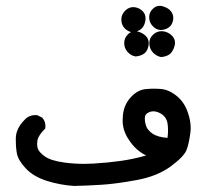

<svg xmlns="http://www.w3.org/2000/svg" viewBox="-20 -461 662 646"><path d="M33.2 9.8Q33.2 6.8 33.2 3.9Q33.7 -28.3 62.5 -57.6Q77.1 -73.7 98.6 -73.7Q101.6 -73.7 105 -73.7L122.6 -64.9L123 -64Q132.8 -52.7 132.8 -37.1Q132.8 -33.7 132.3 -28.8Q109.4 -5.4 106.4 9.3Q105 16.6 105 23.7Q105 30.8 106.9 38.1Q110.4 50.3 130.4 64.9Q150.4 79.6 196.8 85.9Q229.5 90.3 262.7 90.3Q278.3 90.3 293.9 89.4Q344.2 86.4 388.2 80.1Q432.1 73.7 471.7 62Q437 45.4 413.6 9.3Q405.3 -2.4 400.4 -15.1Q392.6 -33.7 392.6 -57.1Q392.6 -65.4 393.6 -74.2Q397.5 -111.3 423.3 -137.2Q444.8 -158.7 469.7 -161.1Q483.9 -162.6 496.6 -162.6Q509.3 -162.6 521 -161.6Q547.9 -159.7 574.5 -138.2Q601.1 -116.7 612.8 -80.1Q621.6 -54.7 621.6 -30.3Q621.6 -21 620.1 -11.2Q615.7 21 608.4 41.5Q601.1 64 555.7 97.9Q510.3 131.8 439.9 144.8Q369.6 157.7 322.5 160.6Q275.4 163.6 229.5 164.6H229Q182.6 161.6 138.7 147.9Q93.8 133.8 67.9 106.9Q42 79.6 37.1 56.6Q33.2 37.1 33.2 9.8ZM543.5 2.9Q545.4 -10.3 545.4 -21.7Q545.4 -33.2 543.9 -43.9Q541 -66.9 521.5 -78.6Q508.3 -86.4 496.1 -86.4Q490.7 -86.4 485.8 -85Q470.2 -79.6 468.3 -70.3Q467.3 -66.4 467.3 -59.8Q467.3 -53.2 469.5 -44.4Q471.7 -35.6 474.6 -30.3Q481 -20 492.7 -11.7Q510.3 0.5 543.5 2.9ZM411.1 -346.2Q421.4 -356 434.6 -356Q439 -356 443.4 -355Q460 -350.6 470.7 -339.8Q480.5 -330.1 480.5 -314.9Q480.5 -312.5 480 -309.6Q477.5 -291 466.3 -281.7Q455.1 -272.9 436.5 -271Q420.9 -273.4 409.4 -286.1Q397.9 -298.8 397.9 -316.2Q397.9 -333.5 411.1 -346.2ZM496.6 -345.7Q508.3 -356 523.4 -356Q534.7 -356 545.4 -350.6Q553.7 -346.7 560.1 -339.4Q568.8 -329.6 568.8 -317.4Q568.8 -312.5 567.4 -306.6Q562.5 -289.1 552.5 -280Q542.5 -271 522.5 -269Q507.3 -271.5 495.1 -283.7Q482.4 -297.4 482.4 -315.7Q482.4 -334 496.6 -345.7ZM401.9 -425.8Q413.6 -437 428.2 -437Q438 -437 448.2 -432.1Q456.1 -428.2 461.4 -421.9Q469.7 -412.6 469.7 -399.4Q469.7 -387.7 464.8 -377Q460.9 -368.2 454.1 -362.8Q442.4 -354 425.8 -352.1Q410.6 -354.5 399.4 -365.7Q388.2 -377.9 388.2 -395.3Q388.2 -412.6 401.9 -425.8ZM495.1 -432.1Q504.9 -441.4 517.6 -441.4Q525.9 -441.4 535.6 -437Q546.4 -432.6 552.7 -425.8Q563 -414.6 563 -400.9Q563 -397.5 562.5 -394Q559.6 -377 547.9 -368.7Q537.1 -360.8 520.5 -359.9Q505.4 -360.8 493.7 -373.3Q481.9 -385.7 481.9 -403.1Q481.9 -420.4 495.1 -432.1Z"/></svg>

Font: Bakudai
Style: Medium
Weight: 500
Version: Version 1.48